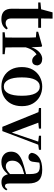

<svg xmlns="http://www.w3.org/2000/svg" viewBox="940 -1676 752 2671"><g transform="rotate(90 1315.5 -340.0)"><path d="M169.4 -496.1V-535.7H366.2V-496.1ZM245.1 16.2Q173.7 16.2 137.1 -19.3Q100.5 -54.8 100.5 -131.7Q100.5 -159.8 101 -182.4Q101.5 -205 101.5 -234.7V-496.1H14V-527.5L123.7 -538L105.1 -525.2L151.5 -695.8H238.3L236.2 -519.3V-508.7V-123.8Q236.2 -81.6 253.7 -62.3Q271.2 -43 302.3 -43Q322.4 -43 338 -50.4Q353.7 -57.9 373.7 -72.5L389.2 -56Q367.7 -21.1 332.3 -2.5Q296.9 16.2 245.1 16.2Z M428.2 0V-29.9L536.3 -41.2H622.8L733.2 -29.9V0ZM499.2 0Q500.9 -25.5 501.4 -67.4Q501.9 -109.4 502.4 -154.8Q502.9 -200.3 502.9 -234.8V-310.2Q502.9 -360.7 502 -394.1Q501.2 -427.5 499.2 -463.8L421.1 -470.7V-495.2L617.2 -550.4L630.2 -541.7L637.6 -398.7V-397.7V-234.8Q637.6 -200.3 638.1 -154.8Q638.6 -109.4 639.1 -67.4Q639.6 -25.5 640.6 0ZM637.4 -320.2 604.3 -380.9H631.4Q646 -435.6 672.6 -473.9Q699.3 -512.2 732.4 -532.1Q765.5 -551.9 798.6 -551.9Q832.2 -551.9 857.4 -536.8Q882.7 -521.7 889.7 -484.5Q888.9 -453.2 873.2 -432.6Q857.4 -411.9 823.2 -411.9Q798.5 -411.9 780.2 -425.8Q762 -439.6 742.8 -464.4L719.8 -490.9L756.4 -485.1Q713.5 -463.1 685.2 -424.7Q656.9 -386.2 637.4 -320.2Z M1184 16.2Q1104.7 16.2 1043.5 -18.3Q982.3 -52.8 947.5 -117Q912.6 -181.2 912.6 -269.8Q912.6 -359.1 949.8 -422Q987 -484.9 1048.9 -518.4Q1110.8 -551.9 1184 -551.9Q1258.1 -551.9 1320.1 -518.8Q1382 -485.6 1419.2 -422.7Q1456.4 -359.8 1456.4 -269.8Q1456.4 -180.5 1421 -116.3Q1385.6 -52 1324.4 -17.9Q1263.2 16.2 1184 16.2ZM1184 -17.5Q1245 -17.5 1278.4 -80.1Q1311.7 -142.6 1311.7 -268.1Q1311.7 -394.2 1278.4 -456.1Q1245 -518 1184 -518Q1123.7 -518 1090 -456.1Q1056.2 -394.2 1056.2 -268.1Q1056.2 -142.6 1090 -80.1Q1123.7 -17.5 1184 -17.5Z M1744 3.1 1524.7 -535.7H1672L1834.6 -100.6H1813.7L1819.4 -114.7L1962.4 -535.7H2007.4L1803 3.1ZM1481.5 -506V-535.7H1768.6V-506L1663.4 -494.8H1579.1ZM1867.6 -506V-535.7H2063.4V-506L1982.4 -494.8H1962Z M2232.6 16.2Q2170.2 16.2 2129.8 -19.4Q2089.3 -54.9 2089.3 -117.6Q2089.3 -161.2 2108 -193.6Q2126.7 -226.1 2171.1 -251.5Q2215.6 -277 2291.4 -297.9Q2330.8 -309.4 2380.4 -322Q2430 -334.6 2470 -344.4V-318.9Q2430 -308.9 2390 -297.6Q2349.9 -286.4 2323.1 -276.7Q2269.3 -254.9 2242.1 -220.6Q2214.8 -186.4 2214.8 -135.9Q2214.8 -90.4 2237.1 -67.9Q2259.3 -45.3 2296 -45.3Q2312.3 -45.3 2330.7 -52.6Q2349.1 -59.9 2373.4 -79.7Q2397.8 -99.4 2431.3 -135.5L2446.8 -82.4H2411.7Q2382.6 -50.6 2357.2 -28.7Q2331.7 -6.8 2302.4 4.7Q2273 16.2 2232.6 16.2ZM2512.1 15.2Q2460.6 15.2 2433.9 -14.2Q2407.2 -43.6 2400.9 -94V-96.5V-381.4Q2400.9 -434.7 2390.8 -464.5Q2380.7 -494.3 2357.6 -506.3Q2334.5 -518.3 2296 -518.3Q2270.4 -518.3 2243.3 -512.2Q2216.2 -506.1 2179.8 -491.2L2242.1 -516.3L2231.9 -439.2Q2229.3 -395.9 2210.6 -378Q2191.8 -360.2 2166.3 -360.2Q2117.1 -360.2 2105.2 -406.5Q2114.9 -473.5 2175.4 -512.7Q2235.9 -551.9 2341.1 -551.9Q2441.4 -551.9 2486.7 -505.9Q2532.1 -459.8 2532.1 -356.2V-94.8Q2532.1 -60.3 2540.8 -47Q2549.6 -33.8 2565.7 -33.8Q2577.3 -33.8 2587.3 -40.9Q2597.3 -48.1 2610.7 -67.2L2627.9 -53.4Q2610 -17.5 2582.2 -1.1Q2554.4 15.2 2512.1 15.2Z"/></g></svg>

Font: Noto Serif KR
Style: Regular
Weight: 200
Designer: Ryoko NISHIZUKA 西塚涼子 (kana & ideographs); Frank Grießhammer (Latin, Greek & Cyrillic); Wenlong ZHANG 张文龙 (bopomofo); San
Foundry: Adobe
Version: Version 2.001;hotconv 1.1.0;makeotfexe 2.6.0